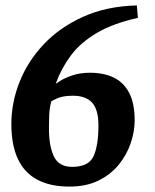

<svg xmlns="http://www.w3.org/2000/svg" viewBox="-20 -679 573 710"><path d="M237 11Q166 11 118 -14.5Q70 -40 46 -91.5Q22 -143 22 -220Q22 -300 52.5 -376.5Q83 -453 142 -515.5Q201 -578 287.5 -617Q374 -656 486 -659L490 -613Q396 -592 336 -556Q276 -520 241 -472.5Q206 -425 186 -369Q186 -369 202 -379.5Q218 -390 247 -400Q276 -410 313 -410Q364 -410 401 -392Q438 -374 458 -335Q478 -296 478 -234Q478 -193 463.5 -150Q449 -107 419.5 -70.5Q390 -34 344.5 -11.5Q299 11 237 11ZM247 -62Q308 -62 326 -101.5Q344 -141 344 -215Q344 -274 320.5 -299.5Q297 -325 250 -325Q212 -325 191 -315Q170 -305 170 -305Q163 -280 162 -254Q161 -228 161 -205Q161 -138 179.5 -100Q198 -62 247 -62Z"/></svg>

Font: Faustina VF Beta
Style: Italic
Weight: 400
Italic angle: -8°
Designer: Alfonso Garcia
Foundry: Omnibus-Type
Version: Version 1.006